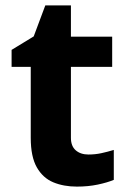

<svg xmlns="http://www.w3.org/2000/svg" viewBox="-20 -682 474 712"><path d="M308 -109Q333 -109 356 -114Q379 -119 402 -126V-15Q378 -5 342.5 2.5Q307 10 265 10Q216 10 177.5 -6Q139 -22 116.5 -61.5Q94 -101 94 -171V-434H23V-497L105 -547L148 -662H243V-546H396V-434H243V-171Q243 -140 261 -124.5Q279 -109 308 -109Z"/></svg>

Font: Noto Sans Adlam Unjoined
Style: Bold
Weight: 700
Version: Version 3.001